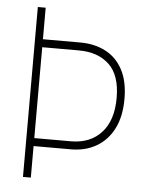

<svg xmlns="http://www.w3.org/2000/svg" viewBox="-50 -701 580 743"><g transform="rotate(5 240.5 -330.0)"><path d="M67 -660H97.5V-537.5H242.5Q298.5 -537.5 341.2 -515.2Q384 -493 408 -448Q432 -403 432 -334.5Q432 -266.5 408 -219.2Q384 -172 341.2 -147.2Q298.5 -122.5 242.5 -122.5H97.5V0H67ZM97.5 -153.5H240Q314.5 -153.5 358 -201Q401.5 -248.5 401.5 -336Q401.5 -424 358 -465.2Q314.5 -506.5 240 -506.5H97.5Z"/></g></svg>

Font: League Spartan Thin
Style: Regular
Weight: 100
Foundry: The League of Moveable Type
Version: Version 2.002